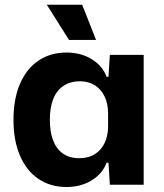

<svg xmlns="http://www.w3.org/2000/svg" viewBox="-20 -763 676 793"><path d="M35.7 -268.3Q35.7 -354.6 62.7 -417.1Q89.7 -479.6 139.2 -512.8Q188.7 -546 254.1 -546Q314 -546 358.7 -518.6Q403.4 -491.3 420.1 -445.9H428.1L433.7 -536.3H573.4V0H433.7L428.1 -91H420.1Q403.4 -45.6 358.7 -18.1Q314 9.4 254.1 9.4Q188.7 9.4 139.2 -23.8Q89.7 -57 62.7 -119.6Q35.7 -182.3 35.7 -268.3ZM426.4 -241.9V-295Q426.4 -333.4 412.4 -363.6Q398.3 -393.7 372.1 -410.5Q345.9 -427.3 310.7 -427.3Q269.7 -427.3 241.5 -408Q213.3 -388.7 199.6 -353.2Q185.9 -317.7 185.9 -268.3Q185.9 -219.1 199.2 -183.6Q212.6 -148.1 239.7 -128.9Q266.9 -109.6 307.1 -109.6Q345.9 -109.6 372.4 -126.7Q399 -143.9 412.7 -173.6Q426.4 -203.4 426.4 -241.9ZM173.4 -743.4H319.4L376.7 -598.1H265Z"/></svg>

Font: Mona Sans VF XLt
Style: Regular
Weight: 200
Designer: Deni Anggara
Foundry: GitHub
Version: Version 2.000;Glyphs 3.2.3 (3260)